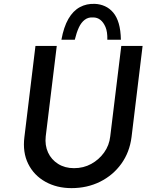

<svg xmlns="http://www.w3.org/2000/svg" viewBox="-20 -963 799 991"><path d="M216 -259Q211 -213 228 -176Q245 -139 280 -117Q315 -95 362 -95Q411 -95 451 -117Q491 -139 517.5 -176Q544 -213 549 -259L606 -726H716L659 -256Q649 -177 606 -117.5Q563 -58 496.5 -25Q430 8 349 8Q273 8 214 -25Q155 -58 125.5 -117.5Q96 -177 106 -256L163 -726H273ZM470 -943Q497 -942 521.5 -931Q546 -920 564.5 -898Q583 -876 593 -841.5Q603 -807 604 -758H534Q535 -799 524.5 -823.5Q514 -848 498 -860.5Q482 -873 461 -873Q436 -875 417.5 -861Q399 -847 387 -821Q375 -795 366 -758H297Q309 -824 333 -865.5Q357 -907 392 -926Q427 -945 470 -943Z"/></svg>

Font: Josefin Sans Thin Medium
Style: Italic
Weight: 500
Italic angle: -7°
Version: Version 2.000